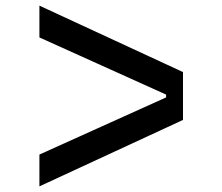

<svg xmlns="http://www.w3.org/2000/svg" viewBox="-20 -691 790 682"><path d="M120 -29V-142L570 -345V-355L120 -558V-671L630 -435V-265Z"/></svg>

Font: Martian Mono SemiExpanded
Style: Regular
Weight: 400
Width: 6
Monospace: yes
Designer: Roman Shamin
Foundry: Evil Martians
Version: Version 1.000